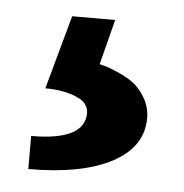

<svg xmlns="http://www.w3.org/2000/svg" viewBox="-33 -65 333 347"><g transform="rotate(5 133.0 109.0)"><path d="M85 -32H163L142 50Q146 51 152 52.5Q158 54 174.5 61Q191 68 203.5 77Q216 86 226 103Q236 120 236 140Q236 192 181.5 221Q127 250 30 250V190Q127 190 127 140Q127 121 103.5 111.5Q80 102 48 102Z"/></g></svg>

Font: Fivo Sans
Style: Regular
Weight: 700
Designer: Alexander Slobzheninov
Foundry: Alexander Slobzheninov
Version: 1.0